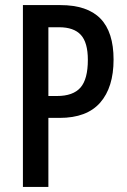

<svg xmlns="http://www.w3.org/2000/svg" viewBox="-20 -734 497 754"><path d="M217 -714Q323 -714 374.5 -661Q426 -608 426 -500Q426 -391 373.5 -331Q321 -271 214 -271H170V0H70V-714ZM212 -627H170V-357H204Q267 -357 296 -390Q325 -423 325 -499Q325 -567 297.5 -597Q270 -627 212 -627Z"/></svg>

Font: Noto Sans Lao UI ExtCond Med
Style: Regular
Weight: 500
Width: 2
Designer: Monotype Design Team
Foundry: Monotype Imaging Inc.
Version: Version 2.000; ttfautohint (v1.8.4.7-5d5b)